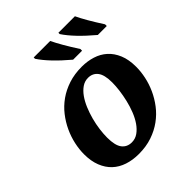

<svg xmlns="http://www.w3.org/2000/svg" viewBox="-212 -900 1044 1044"><g transform="rotate(-45 310.5 -378.0)"><path d="M40 -200.2Q40 -237.8 48.8 -277.8Q57.6 -317.9 75.4 -356.4Q93.3 -395 120.1 -429.4Q147 -463.9 183.3 -489.7Q219.7 -515.6 265.9 -530.8Q312 -545.9 368.2 -545.9Q411.1 -545.9 449.2 -533.9Q487.3 -522 515.6 -496.6Q543.9 -471.2 560.5 -431.4Q577.1 -391.6 577.1 -335.9Q577.1 -299.8 568.8 -260.3Q560.5 -220.7 543.2 -182.4Q525.9 -144 499.3 -109.1Q472.7 -74.2 436.5 -47.9Q400.4 -21.5 354.5 -5.9Q308.6 9.8 252 9.8Q205.1 9.8 166 -3.2Q127 -16.1 99.1 -42.2Q71.3 -68.4 55.7 -107.9Q40 -147.5 40 -200.2ZM270 -62Q296.9 -62 318.6 -77.4Q340.3 -92.8 357.7 -117.9Q375 -143.1 387.7 -175.3Q400.4 -207.5 408.4 -241.7Q416.5 -275.9 420.7 -308.8Q424.8 -341.8 424.8 -368.2Q424.8 -427.2 404.5 -453.1Q384.3 -479 349.1 -479Q323.7 -479 302.2 -464.4Q280.8 -449.7 263.4 -425.3Q246.1 -400.9 232.9 -369.4Q219.7 -337.9 210.7 -304.2Q201.7 -270.5 197.3 -237.1Q192.9 -203.6 192.9 -175.8Q192.9 -114.7 213.4 -88.4Q233.9 -62 270 -62ZM551.8 -606Q452.6 -689.5 408.7 -755.9V-766.1H535.6Q561.5 -710.9 620.6 -619.1V-606ZM361.8 -606Q262.7 -689.5 218.8 -755.9V-766.1H345.7Q371.6 -710.9 430.7 -619.1V-606Z"/></g></svg>

Font: Droid Serif
Style: Bold Italic
Weight: 700
Italic angle: -12°
Designer: Monotype Design team
Foundry: Monotype Imaging Inc.
Version: Version 1.03